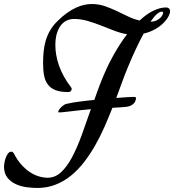

<svg xmlns="http://www.w3.org/2000/svg" viewBox="-121 -808 864 953"><path d="M554.2 -316.9Q552.7 -311 549.8 -304.4Q546.9 -297.9 540.5 -292Q534.2 -286.1 523.7 -282Q513.2 -277.8 497.1 -276.9Q489.3 -275.9 473.6 -275.1Q458 -274.4 437 -272.9Q418.5 -226.1 397.5 -178.2Q376.5 -130.4 351.3 -86.2Q326.2 -42 296.4 -3.4Q266.6 35.2 231.4 63.7Q196.3 92.3 154.5 108.6Q112.8 125 64 125Q40.5 125 12 121.3Q-16.6 117.7 -41.7 106.4Q-66.9 95.2 -84 74Q-101.1 52.7 -101.1 18.1Q-101.1 14.2 -99.4 2.2Q-97.7 -9.8 -93.3 -22.5Q-88.9 -35.2 -81.8 -45.2Q-74.7 -55.2 -64 -55.2Q-58.6 -55.2 -55.7 -51Q-52.7 -46.9 -51.8 -45.9Q-35.2 -13.2 -14.6 9.5Q5.9 32.2 27.8 46.6Q49.8 61 72.3 67.6Q94.7 74.2 115.2 74.2Q152.8 74.2 182.4 46.6Q211.9 19 236.8 -27.8Q261.7 -74.7 284.2 -136.5Q306.6 -198.2 330.1 -266.1Q317.9 -264.6 305.2 -263.7Q292.5 -262.7 279.8 -261.2Q236.3 -256.3 209.7 -253.2Q183.1 -250 173.8 -250Q168 -250 168 -252Q168 -257.3 172.9 -264.4Q177.7 -271.5 184.8 -277.8Q191.9 -284.2 199.2 -288.6Q206.5 -293 211.9 -293Q233.4 -298.3 269.5 -303.2Q305.7 -308.1 347.2 -312Q354 -331.5 361.3 -351.6Q368.7 -371.6 376 -391.1Q406.2 -469.7 440.4 -531Q474.6 -592.3 509.8 -638.2Q478.5 -643.1 446.5 -655.5Q414.6 -668 381.6 -680.9Q348.6 -693.8 314.7 -703.9Q280.8 -713.9 246.1 -713.9Q229.5 -713.9 213.1 -707.3Q196.8 -700.7 183.6 -685.3Q170.4 -669.9 162.1 -644.8Q153.8 -619.6 153.8 -583Q153.8 -560.5 158 -535.4Q162.1 -510.3 171.4 -483.6Q180.7 -457 195.8 -429.2Q210.9 -401.4 232.9 -373Q234.9 -371.1 234.9 -366.2Q233.9 -359.9 230 -355.5Q226.1 -351.1 216.8 -351.1Q178.7 -351.1 154.5 -360.6Q130.4 -370.1 116.7 -388.2Q103 -406.2 97.9 -432.9Q92.8 -459.5 92.8 -493.2Q92.8 -522.9 95.5 -551.3Q98.1 -579.6 105.7 -605.7Q113.3 -631.8 127.2 -656Q141.1 -680.2 163.1 -702.1Q188 -727.1 211.2 -743.4Q234.4 -759.8 255.9 -769.8Q277.3 -779.8 297.1 -783.9Q316.9 -788.1 335 -788.1Q367.7 -788.1 397.5 -778.1Q427.2 -768.1 455.8 -754.6Q484.4 -741.2 512.7 -727.3Q541 -713.4 571.8 -706.1Q607.4 -739.3 640.9 -755.1Q674.3 -771 702.1 -771Q711.9 -771 717.5 -766.1Q723.1 -761.2 723.1 -752.9Q723.1 -741.2 714.4 -725.1Q705.6 -709 689 -692.6Q672.4 -676.3 647.7 -662.4Q623 -648.4 591.8 -641.1Q574.7 -609.4 554 -565.9Q533.2 -522.5 509.8 -464.8Q497.1 -434.1 484.1 -397.9Q471.2 -361.8 456.1 -321.8Q486.8 -324.2 510.5 -325.7Q534.2 -327.1 544.9 -327.1Q550.3 -327.1 552.2 -325.4Q554.2 -323.7 554.2 -316.9ZM681.2 -750Q671.9 -750 658.2 -738.5Q644.5 -727.1 626 -700.2Q644.5 -700.7 656.7 -707Q668.9 -713.4 676 -720.7Q683.1 -728 686 -734.9Q689 -741.7 689 -743.2Q689 -750 681.2 -750Z"/></svg>

Font: Mervale Script
Style: Regular
Weight: 400
Designer: Astigmatic (AOETI)
Foundry: Astigmatic (AOETI)
Version: Version 1.000